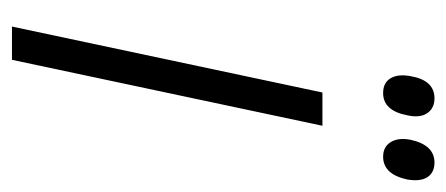

<svg xmlns="http://www.w3.org/2000/svg" viewBox="-238 -526 764 329"><g transform="rotate(90 144.5 -362.0)"><path d="M140 -636Q122 -636 114.5 -649Q107 -662 111 -683Q118 -724 149 -724Q166 -724 174.5 -711.5Q183 -699 178 -677Q170 -636 140 -636ZM249 -636Q232 -636 224 -649Q216 -662 220 -683Q229 -724 259 -724Q276 -724 284 -712Q292 -700 288 -677Q279 -636 249 -636ZM26 0 139 -532H196L83 0Z"/></g></svg>

Font: Noto Sans Light
Style: Italic
Weight: 300
Italic angle: -12°
Designer: Monotype Design Team
Foundry: Monotype Imaging Inc.
Version: Version 2.013; ttfautohint (v1.8.4.7-5d5b)